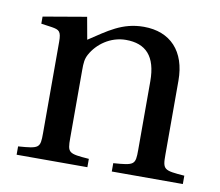

<svg xmlns="http://www.w3.org/2000/svg" viewBox="-60 -542 700 612"><g transform="rotate(10 290.5 -236.0)"><path d="M30 0H259V-27C192 -32 189 -34 189 -82V-302C189 -326 190 -338 198 -353C218 -390 260 -421 310 -421C374 -421 409 -386 409 -304V-82C409 -34 406 -32 338 -27V0H568V-27C501 -32 497 -34 497 -82V-322C497 -417 445 -472 359 -472C289 -472 246 -438 188 -400L175 -472L35 -448V-425L70 -420C94 -416 101 -412 101 -378V-82C101 -34 98 -32 30 -27Z"/></g></svg>

Font: erewhon
Style: Regular
Weight: 400
Version: Version 1.0.0